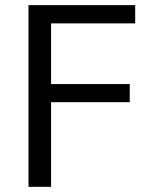

<svg xmlns="http://www.w3.org/2000/svg" viewBox="-20 -720 580 740"><path d="M89.8 0V-700.2H501V-629.9H176.8V-396H480V-326.2H176.8V0Z"/></svg>

Font: Post Grotesk Regular
Style: Regular
Weight: 500
Version: 0.900; ttfautohint (v0.96) -l 8 -r 50 -G 200 -x 14 -w "gGD" 